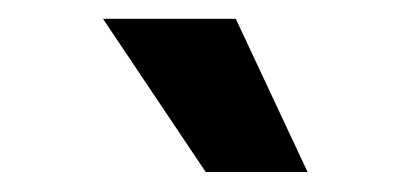

<svg xmlns="http://www.w3.org/2000/svg" viewBox="-20 -788 428 200"><path d="M194.3 -608.8 87.3 -768.4H225.6L300.4 -608.8Z"/></svg>

Font: Inter Display V
Style: Regular
Weight: 400
Designer: Rasmus Andersson
Foundry: rsms
Version: Version 3.015;git-src